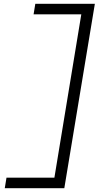

<svg xmlns="http://www.w3.org/2000/svg" viewBox="-20 -843 540 1006"><path d="M5 143 14 88H265L406 -768H156L165 -823H477L317 143Z"/></svg>

Font: Iosevka Curly Light Oblique
Style: Regular
Weight: 300
Italic angle: -9°
Monospace: yes
Designer: Belleve Invis
Foundry: Belleve Invis
Version: Version 11.1.0; ttfautohint (v1.8.3)